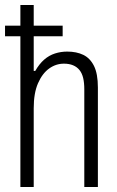

<svg xmlns="http://www.w3.org/2000/svg" viewBox="-20 -743 464 763"><path d="M61 0V-723H114V-461H120Q136 -489 155.5 -506Q175 -523 198.5 -530.5Q222 -538 247 -538Q284 -538 311 -525Q338 -512 353.5 -481Q369 -450 369 -395V0H315V-388Q315 -414 310.5 -433Q306 -452 296 -464.5Q286 -477 270.5 -483.5Q255 -490 234 -490Q202 -490 175 -470.5Q148 -451 131 -412Q114 -373 114 -313V0ZM0 -599V-641H229V-599Z"/></svg>

Font: Archivo Condensed ExtraLight
Style: Regular
Weight: 250
Width: 3
Designer: Hector Gatti
Foundry: Omnibus-Type
Version: Version 2.001